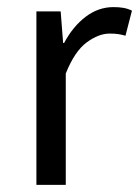

<svg xmlns="http://www.w3.org/2000/svg" viewBox="-20 -518 390 538"><path d="M82 0V-486.1H150L156.9 -397.6H159.6Q184.5 -444.1 220.1 -471.1Q255.8 -498.1 297.9 -498.1Q313.9 -498.1 326.2 -495.9Q338.5 -493.7 349.7 -488.1L331.6 -417.9Q321.2 -420.9 311.8 -422.4Q302.3 -423.9 287.2 -423.9Q256.4 -423.9 222.8 -399.1Q189.2 -374.3 164.3 -312.1V0Z"/></svg>

Font: Source Sans 3 VF
Style: Regular
Weight: 200
Designer: Paul D. Hunt
Foundry: Adobe
Version: Version 3.046;hotconv 1.0.118;makeotfexe 2.5.65603